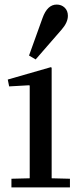

<svg xmlns="http://www.w3.org/2000/svg" viewBox="-20 -820 342 840"><path d="M202 -526 206 -524V-40L286 -38V0H30V-38L110 -40V-445L108 -447L20 -442L14 -472ZM136 -560 107 -577 166 -741Q187 -800 228 -800Q249 -800 263 -786.5Q277 -773 277 -751Q277 -722 250 -691Z"/></svg>

Font: Minipax
Style: Regular
Weight: 400
Designer: Raphaël Ronot, Igor Stepanchenko (Cyrillic)
Foundry: steppetype
Version: Version 1.002